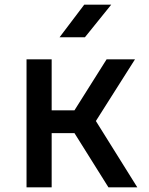

<svg xmlns="http://www.w3.org/2000/svg" viewBox="-20 -805 640 825"><path d="M94 0V-550H202V-331H300L438 -550H560L392 -285L570 0H446L300 -233H202V0ZM236 -645 342 -785H458L345 -645Z"/></svg>

Font: JetBrains Mono SemiBold
Style: Regular
Weight: 472
Monospace: yes
Designer: Philipp Nurullin, Konstantin Bulenkov
Foundry: JetBrains
Version: Version 2.305; ttfautohint (v1.8.4.7-5d5b)